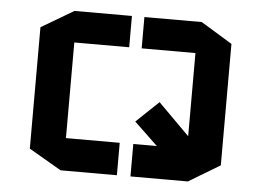

<svg xmlns="http://www.w3.org/2000/svg" viewBox="-45 -633 939 690"><g transform="rotate(5 424.5 -287.5)"><path d="M80 -506 197 -575H404V-462H206V-117H400V0H197L80 -68ZM769 -506V-68L656 0H449V-117H534L449 -198L530 -275L643 -162V-462H449V-575H656Z"/></g></svg>

Font: Wallpoet
Style: Regular
Weight: 400
Designer: Lars Berggren
Foundry: Lars Berggren
Version: Version 1.000